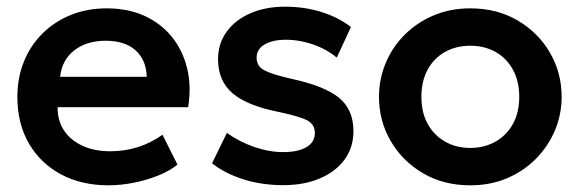

<svg xmlns="http://www.w3.org/2000/svg" viewBox="-20 -540 1734 575"><path d="M305 15Q223.5 15 162 -18.2Q100.5 -51.5 66.2 -111Q32 -170.5 32 -249.5Q32 -307.5 51.8 -356Q71.5 -404.5 107.8 -440.2Q144 -476 192.8 -495.5Q241.5 -515 299.5 -515Q362.5 -515 412 -492.8Q461.5 -470.5 494.2 -430.2Q527 -390 540.2 -336.2Q553.5 -282.5 543.5 -219H152.5Q152 -179.5 171.2 -150Q190.5 -120.5 226.2 -103.8Q262 -87 310.5 -87Q353.5 -87 393 -99.5Q432.5 -112 466.5 -136.5L511.5 -47Q488 -28 453 -14Q418 0 379.2 7.5Q340.5 15 305 15ZM160 -310H419.5Q418 -360.5 386 -389.2Q354 -418 296.5 -418Q239.5 -418 202.5 -389.2Q165.5 -360.5 160 -310Z M828.5 14.5Q764 14.5 708.8 -3Q653.5 -20.5 615 -51L659.5 -142Q696.5 -115.5 741 -100Q785.5 -84.5 828 -84.5Q873 -84.5 898 -99.5Q923 -114.5 923 -141.5Q923 -167 901 -179Q879 -191 818 -204Q721 -223 677 -260.2Q633 -297.5 633 -363Q633 -409.5 658.8 -445Q684.5 -480.5 729.8 -500.2Q775 -520 834 -520Q891.5 -520 942.8 -504Q994 -488 1031 -459L988.5 -367.5Q969 -384 944 -396Q919 -408 891.2 -414.5Q863.5 -421 836.5 -421Q797 -421 772.8 -407Q748.5 -393 748.5 -367.5Q748.5 -342 771 -329.8Q793.5 -317.5 852.5 -304Q952.5 -282.5 995.5 -247Q1038.5 -211.5 1038.5 -147.5Q1038.5 -98.5 1012 -62.2Q985.5 -26 938.2 -5.8Q891 14.5 828.5 14.5Z M1388.5 15Q1308.5 15 1246.8 -21.2Q1185 -57.5 1150 -117.8Q1115 -178 1115 -250Q1115 -303 1135 -351Q1155 -399 1191.8 -435.8Q1228.5 -472.5 1278.5 -493.8Q1328.5 -515 1388.5 -515Q1468 -515 1529.8 -479Q1591.5 -443 1626.8 -382.5Q1662 -322 1662 -250Q1662 -197 1641.8 -149.2Q1621.5 -101.5 1585 -64.5Q1548.5 -27.5 1498.5 -6.2Q1448.5 15 1388.5 15ZM1388.5 -97Q1430.5 -97 1463.8 -115.8Q1497 -134.5 1516 -168.8Q1535 -203 1535 -250Q1535 -297 1516 -331.5Q1497 -366 1464 -384.5Q1431 -403 1388.5 -403Q1346 -403 1312.8 -384.5Q1279.5 -366 1260.8 -331.5Q1242 -297 1242 -250Q1242 -203 1261 -168.8Q1280 -134.5 1313 -115.8Q1346 -97 1388.5 -97Z"/></svg>

Font: Geologica Thin Roman Medium
Style: Regular
Weight: 500
Version: Version 1.010;gftools[0.9.28]